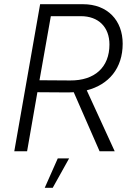

<svg xmlns="http://www.w3.org/2000/svg" viewBox="-20 -720 633 914"><path d="M48 0H109L158 -281L305 -280L331 -281L454 0H526L393 -290C498 -317 564 -395 564 -512C564 -623 492 -700 375 -700H171ZM193 174H231L309 34H255ZM168 -338 222 -643H365C449 -643 501 -591 501 -508C501 -400 431 -336 314 -337Z"/></svg>

Font: Fixel Text 20240404 Light
Style: Italic
Weight: 300
Width: 4
Italic angle: -10°
Designer: AlfaBravo + MacPaw
Foundry: Kyrylo Tkachov, Marchela Mozhyna, Serhii Makarenko, Maria Weinstein, Zakhar Kryvoshyya
Version: Version 1.211;Glyphs 3.2 (3225)